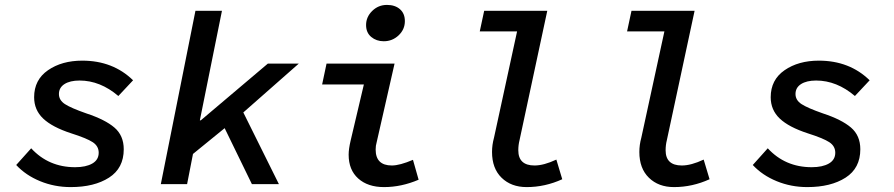

<svg xmlns="http://www.w3.org/2000/svg" viewBox="-20 -750 3640 782"><path d="M268 12Q202 12 143.5 -12Q85 -36 46 -78L107 -146Q178 -69 286 -69Q330 -69 356 -84Q382 -99 382 -128Q382 -155 357.5 -171Q333 -187 270 -207Q193 -232 156 -267Q119 -302 119 -354Q119 -425 175.5 -464Q232 -503 315 -503Q440 -503 522 -423L462 -359Q388 -422 304 -422Q265 -422 242.5 -407.5Q220 -393 220 -367Q220 -342 244.5 -326Q269 -310 332 -288Q408 -263 446 -230.5Q484 -198 484 -142Q484 -65 424 -26.5Q364 12 268 12Z M635 0 776 -706H884L794 -260H798L1071 -491H1197L971 -292L1116 0H1006L895 -228L766 -123L742 0Z M1544 12Q1478 12 1439 -23Q1400 -58 1400 -120Q1400 -143 1408 -177L1462 -406H1292L1310 -491H1587L1514 -170Q1510 -157 1510 -141Q1510 -76 1576 -76Q1608 -76 1662 -99L1685 -18Q1615 12 1544 12ZM1543 -582Q1513 -582 1492 -599.5Q1471 -617 1471 -648Q1471 -681 1496 -705.5Q1521 -730 1556 -730Q1589 -730 1609 -712.5Q1629 -695 1629 -664Q1629 -630 1603.5 -606Q1578 -582 1543 -582Z M2125 12Q2062 12 2023 -26Q1984 -64 1984 -131Q1984 -160 1992 -189L2086 -622H1934L1952 -706H2209L2096 -179Q2091 -159 2091 -138Q2091 -76 2157 -76Q2195 -76 2246 -100L2270 -20Q2200 12 2125 12Z M2725 12Q2662 12 2623 -26Q2584 -64 2584 -131Q2584 -160 2592 -189L2686 -622H2534L2552 -706H2809L2696 -179Q2691 -159 2691 -138Q2691 -76 2757 -76Q2795 -76 2846 -100L2870 -20Q2800 12 2725 12Z M3268 12Q3202 12 3143.5 -12Q3085 -36 3046 -78L3107 -146Q3178 -69 3286 -69Q3330 -69 3356 -84Q3382 -99 3382 -128Q3382 -155 3357.5 -171Q3333 -187 3270 -207Q3193 -232 3156 -267Q3119 -302 3119 -354Q3119 -425 3175.5 -464Q3232 -503 3315 -503Q3440 -503 3522 -423L3462 -359Q3388 -422 3304 -422Q3265 -422 3242.5 -407.5Q3220 -393 3220 -367Q3220 -342 3244.5 -326Q3269 -310 3332 -288Q3408 -263 3446 -230.5Q3484 -198 3484 -142Q3484 -65 3424 -26.5Q3364 12 3268 12Z"/></svg>

Font: TypoPRO Source Code Pro
Style: Italic
Weight: 600
Italic angle: -11°
Monospace: yes
Designer: Paul D. Hunt, Teo Tuominen
Foundry: Adobe Systems Incorporated
Version: Version 1.030;PS 1.0;hotconv 1.0.84;makeotf.lib2.5.63406